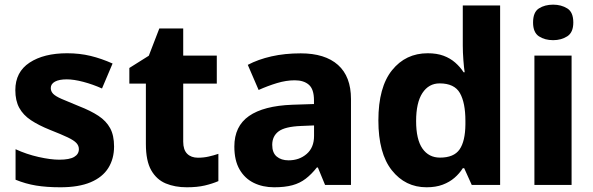

<svg xmlns="http://www.w3.org/2000/svg" viewBox="-20 -783 2513 813"><path d="M463 -162.8Q463 -110.8 438.7 -71.8Q414.3 -32.7 364 -11.4Q313.6 10 235.5 10Q177.5 10 132.9 2.7Q88.4 -4.6 45.9 -22V-151.2Q92.1 -129.8 143.3 -118.3Q194.5 -106.8 230.8 -106.8Q274.2 -106.8 294.1 -118.6Q314 -130.3 314 -151.5Q314 -166.1 303.6 -177.3Q293.3 -188.6 266.8 -201.3Q240.3 -213.9 191.4 -233.2Q143.4 -252.5 110.8 -274.2Q78.2 -295.9 61.6 -326.3Q44.9 -356.6 44.9 -401.3Q44.9 -478.1 105.2 -517.8Q165.4 -557.5 264.1 -557.5Q317.2 -557.5 363.4 -546.3Q409.6 -535.1 456.7 -514L411.9 -408.3Q373.2 -425.7 332.8 -436.4Q292.4 -447 262.8 -447Q230.4 -447 212.7 -437.3Q195 -427.5 195 -410.3Q195 -396.4 204.9 -386Q214.9 -375.5 241 -364.1Q267.2 -352.6 314.8 -333.3Q363.8 -314.3 396.7 -292.6Q429.7 -270.9 446.3 -240.4Q463 -209.9 463 -162.8Z M818.2 -115.2Q842.2 -115.2 863.6 -120.1Q884.9 -124.9 904.7 -131.6V-16.1Q879.2 -5.1 847.1 2.5Q815.1 10 770.8 10Q720.8 10 681.9 -6.2Q643 -22.4 620.3 -62.1Q597.7 -101.8 597.7 -173.5V-428.9H527.7V-495.2L610.1 -547L654.6 -662.4H755.8V-547.5H898V-428.9H755.8V-182.9Q755.8 -148.8 772.5 -132Q789.3 -115.2 818.2 -115.2Z M1253.3 -557.1Q1356.1 -557.1 1411.2 -508.1Q1466.2 -459 1466.2 -363.7V0H1356.4L1325.9 -74H1321.9Q1298.9 -45 1274.4 -26.2Q1249.9 -7.3 1218.1 1.3Q1186.3 10 1140.6 10Q1092.6 10 1054.4 -8.7Q1016.3 -27.4 994.3 -65.6Q972.3 -103.8 972.3 -162.5Q972.3 -248.5 1034.3 -291.7Q1096.2 -334.9 1217.8 -339.5L1309.5 -342.5V-358.4Q1309.5 -405.2 1287.9 -424.1Q1266.3 -443 1228.1 -443Q1192.2 -443 1152.8 -431.2Q1113.5 -419.3 1075.1 -402L1029.2 -508.4Q1073 -531.5 1129.4 -544.3Q1185.8 -557.1 1253.3 -557.1ZM1254.4 -249.6Q1186.8 -246.9 1159.7 -226.7Q1132.7 -206.4 1132.7 -169.6Q1132.7 -136 1151.7 -120.1Q1170.8 -104.1 1201.7 -104.1Q1247.5 -104.1 1278.6 -131.2Q1309.8 -158.2 1309.8 -207.3V-251.9Z M1786.1 10Q1696.2 10 1639.2 -61.9Q1582.2 -133.7 1582.2 -273.1Q1582.2 -413.8 1640 -485.6Q1697.8 -557.5 1791.1 -557.5Q1829.7 -557.5 1858 -547Q1886.3 -536.5 1907.3 -518.1Q1928.3 -499.8 1943 -477.1H1947.6Q1944.6 -495.5 1942.1 -528.7Q1939.6 -562 1939.6 -590.5V-760H2097.7V0H1977.5L1945.6 -70.7H1939.6Q1925.6 -48.3 1904.6 -30.2Q1883.7 -12 1854.5 -1Q1825.4 10 1786.1 10ZM1843.2 -115.6Q1901.9 -115.6 1926 -150.3Q1950 -185 1950.7 -256.1V-271.4Q1950.7 -347.8 1927.5 -388.8Q1904.2 -429.9 1841.5 -429.9Q1795.5 -429.9 1768.7 -389.2Q1742 -348.5 1742 -270.4Q1742 -192.6 1768.7 -154.1Q1795.5 -115.6 1843.2 -115.6Z M2400.3 -547.5V0H2242.9V-547.5ZM2322.2 -763.3Q2356.4 -763.3 2382 -747.4Q2407.6 -731.6 2407.6 -687.7Q2407.6 -645.6 2382 -629.2Q2356.4 -612.9 2322.2 -612.9Q2286.8 -612.9 2262 -629.2Q2237.2 -645.6 2237.2 -687.7Q2237.2 -731.6 2262 -747.4Q2286.8 -763.3 2322.2 -763.3Z"/></svg>

Font: Noto Sans Oriya
Style: Regular
Weight: 400
Designer: Amélie Bonet and Sol Matas
Foundry: Google LLC
Version: Version 2.006